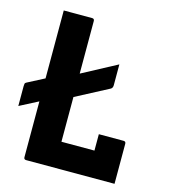

<svg xmlns="http://www.w3.org/2000/svg" viewBox="-119 -786 775 871"><g transform="rotate(15 268.0 -350.0)"><path d="M84 0Q73 0 73 -11V-273L-14 -228V-321Q-14 -329 -13 -333Q-12 -337 -6 -340L73 -381V-700H206Q217 -700 217 -689V-442L380 -529V-431Q380 -418 371 -413L217 -332V-122H372V-199H488Q499 -199 499 -188V0Z"/></g></svg>

Font: Recursive Sn Lnr St
Style: Bold
Weight: 700
Version: Version 1.079;hotconv 1.0.112;makeotfexe 2.5.65598; ttfautoh